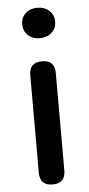

<svg xmlns="http://www.w3.org/2000/svg" viewBox="-56 -822 398 854"><g transform="rotate(-5 143.5 -394.5)"><path d="M144 0Q87 0 87 -57V-493Q87 -550 144 -550Q201 -550 201 -493V-275V-57Q201 0 144 0ZM144 -653Q112 -653 91.5 -672Q71 -691 71 -721Q71 -751 91.5 -770Q112 -789 144 -789Q176 -789 197 -770Q218 -751 218 -721Q218 -691 197 -672Q176 -653 144 -653Z"/></g></svg>

Font: GenSenRounded TW M
Style: Regular
Weight: 500
Version: Version 1.501;PS 1;hotconv 16.6.51;makeotf.lib2.5.65220